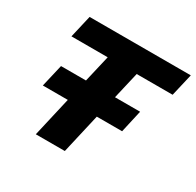

<svg xmlns="http://www.w3.org/2000/svg" viewBox="-144 -823 1007 986"><g transform="rotate(30 359.5 -330.0)"><path d="M688 -527H475L438 -368H587L557 -235H407L353 0H181L235 -235H87L118 -368H266L303 -527H88L119 -660H719Z"/></g></svg>

Font: Elaine Sans
Style: Bold Italic
Weight: 700
Italic angle: -13°
Designer: Wei Huang
Foundry: Wei Huang
Version: Version 2.001;December 24, 2019;FontCreator 12.0.0.2547 64-b